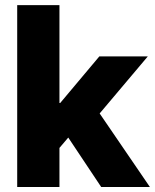

<svg xmlns="http://www.w3.org/2000/svg" viewBox="-20 -748 620 768"><path d="M200.7 -136.2V-335.9H220.7L377.4 -522.5H571.3L344.2 -253.4H300.3ZM48.8 0V-727.5H217.8V0ZM384.8 0 240.7 -216.3 351.1 -334.5 579.6 0Z"/></svg>

Font: Inter 28pt ExtraBold
Style: Regular
Weight: 800
Designer: Rasmus Andersson
Foundry: rsms
Version: Version 4.001;git-66647c0bb